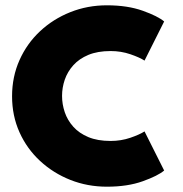

<svg xmlns="http://www.w3.org/2000/svg" viewBox="-20 -692 689 724"><path d="M397 -160.5Q436.5 -160.5 471.5 -172.5Q506.5 -184.5 525 -196.5L599 -49Q575.5 -29 518.2 -8.5Q461 12 383 12Q310 12 245.5 -13.5Q181 -39 131.2 -85Q81.5 -131 53.5 -193.2Q25.5 -255.5 25.5 -329Q25.5 -402.5 53.5 -465.2Q81.5 -528 131 -574.2Q180.5 -620.5 245.2 -646.2Q310 -672 383 -672Q461 -672 518.2 -651.5Q575.5 -631 599 -611L525 -463.5Q506.5 -475.5 471.5 -487.5Q436.5 -499.5 397 -499.5Q348 -499.5 313.2 -485Q278.5 -470.5 256.5 -446Q234.5 -421.5 224.2 -391.5Q214 -361.5 214 -330.5Q214 -299 224.2 -268.8Q234.5 -238.5 256.5 -214Q278.5 -189.5 313.2 -175Q348 -160.5 397 -160.5Z"/></svg>

Font: League Spartan Thin ExtraBold
Style: Regular
Weight: 800
Version: Version 2.002